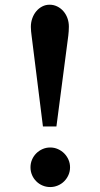

<svg xmlns="http://www.w3.org/2000/svg" viewBox="-20 -773 418 799"><path d="M111.3 -626Q110.4 -632.8 109.4 -642.3Q108.4 -651.9 108.4 -661.1Q108.4 -680.2 114.5 -697Q120.6 -713.9 131.1 -726.3Q141.6 -738.8 155.8 -746.1Q169.9 -753.4 186.5 -753.4Q203.1 -753.4 217.8 -746.3Q232.4 -739.3 243.4 -726.8Q254.4 -714.4 260.5 -697.8Q266.6 -681.2 266.6 -662.1Q266.6 -652.3 265.9 -642.8Q265.1 -633.3 264.2 -624.5L214.8 -246.6H158.7ZM106.9 -76.7Q106.9 -93.8 113.3 -108.6Q119.6 -123.5 130.9 -134.8Q142.1 -146 157 -152.6Q171.9 -159.2 189 -159.2Q206.1 -159.2 220.9 -152.6Q235.8 -146 247.1 -134.8Q258.3 -123.5 264.9 -108.6Q271.5 -93.8 271.5 -76.7Q271.5 -59.6 264.9 -44.7Q258.3 -29.8 247.1 -18.6Q235.8 -7.3 220.7 -1Q205.6 5.4 189 5.4Q171.9 5.4 157 -1Q142.1 -7.3 130.9 -18.6Q119.6 -29.8 113.3 -44.7Q106.9 -59.6 106.9 -76.7Z"/></svg>

Font: Atomic Age
Style: Regular
Weight: 400
Designer: James Grieshaber
Foundry: James Grieshaber
Version: Version 1.008; ttfautohint (v1.4.1) -l 6 -r 46 -G 0 -x 0 -H 